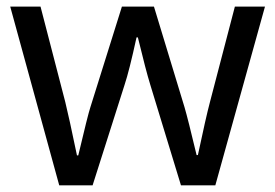

<svg xmlns="http://www.w3.org/2000/svg" viewBox="-20 -557 826 576"><path d="M157.7 -1 10.7 -537.1H101.6L175.8 -251Q186.5 -208 210.9 -90.8H214.8Q243.7 -212.9 251 -234.9L345.7 -537.1H441.9L533.7 -234.9Q543.9 -200.2 569.8 -91.8H573.7Q597.7 -205.1 609.9 -251L684.6 -537.1H774.9L626 -1H522.9L430.7 -303.2Q418 -344.2 393.6 -444.8H389.6Q367.7 -344.2 353.5 -301.8L257.8 -1Z"/></svg>

Font: Nokora
Style: Regular
Weight: 400
Designer: Danh Hong
Foundry: Danh Hong
Version: Version 9.000